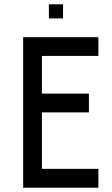

<svg xmlns="http://www.w3.org/2000/svg" viewBox="-20 -875 522 895"><path d="M87.9 -701.7H438.5V-614.3H175.3V-438.5H394.5V-351.1H175.3V-87.9H438.5V0H87.9ZM273.9 -855V-789.1H208V-855Z"/></svg>

Font: Aeronef
Style: Regular
Weight: 400
Designer: Peter Wiegel - CAT-Fonts Germany
Foundry: CAT-Fonts, Peter Wiegel
Version: Version 0.002